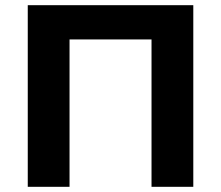

<svg xmlns="http://www.w3.org/2000/svg" viewBox="-20 -720 852 740"><path d="M725 -700V0H564V-568H248V0H87V-700Z"/></svg>

Font: mBank
Style: Bold
Weight: 700
Designer: Julieta Ulanovsky
Foundry: Julieta Ulanovsky
Version: Version 7.200